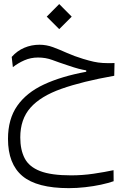

<svg xmlns="http://www.w3.org/2000/svg" viewBox="-20 -637 626 961"><path d="M324.7 304.7Q164.6 304.7 92.3 244.1Q20 183.6 20 58.1Q20 -41 66.2 -107.2Q112.3 -173.3 199.7 -214.1Q287.1 -254.9 411.6 -277.8V-284.7Q392.1 -288.1 373 -293Q354 -297.9 318.4 -310.1Q273.9 -324.7 241.5 -336.9Q209 -349.1 170.4 -349.1Q133.8 -349.1 102.1 -335.2Q70.3 -321.3 44.4 -300.8L38.6 -352.1Q65.9 -382.8 101.6 -397.9Q137.2 -413.1 177.7 -413.1Q212.4 -413.1 245.4 -400.9Q278.3 -388.7 314.7 -372.3Q351.1 -356 396 -342.3Q426.8 -333 449 -328.1Q471.2 -323.2 494.6 -321.8Q518.1 -320.3 553.2 -321.3L551.8 -257.8Q392.1 -229.5 287.8 -192.6Q183.6 -155.8 132.6 -98.1Q81.5 -40.5 81.5 50.8Q81.5 112.8 103.5 155.3Q125.5 197.8 180.7 219.2Q235.8 240.7 335.9 240.7Q393.1 240.7 449 232.4Q504.9 224.1 548.3 214.8L548.8 270Q522.5 279.3 485.1 287.4Q447.8 295.4 406 300Q364.3 304.7 324.7 304.7ZM276.4 -491.2 213.9 -553.7 276.4 -616.7 338.9 -553.7Z"/></svg>

Font: Cascadia Mono PL Light
Style: Regular
Weight: 300
Monospace: yes
Designer: Aaron Bell
Foundry: Saja Typeworks
Version: Version 2404.023; ttfautohint (v1.8.4)